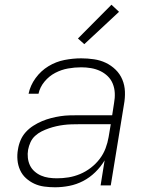

<svg xmlns="http://www.w3.org/2000/svg" viewBox="-20 -785 640 813"><path d="M213 8Q190 8 167.5 5Q145 2 125.5 -7Q106 -16 90 -30.5Q74 -45 65 -65Q56 -85 54 -107.5Q52 -130 56 -152Q59 -172 67 -191Q75 -210 89 -225.5Q103 -241 121 -252.5Q139 -264 158 -272Q177 -280 196.5 -285Q216 -290 235.5 -293Q255 -296 274.5 -296.5Q294 -297 313 -297H455L463 -349Q467 -370 466 -391Q465 -412 457.5 -430.5Q450 -449 436 -462.5Q422 -476 404 -484.5Q386 -493 365.5 -496.5Q345 -500 324 -500Q296 -500 268 -495Q240 -490 214 -476.5Q188 -463 168.5 -439.5Q149 -416 143 -388H101Q108 -423 130.5 -454Q153 -485 185 -504.5Q217 -524 253 -531Q289 -538 324 -538Q351 -538 378 -534Q405 -530 428 -519Q451 -508 469.5 -490Q488 -472 498 -448Q508 -424 509 -397Q510 -370 505 -343L449 0H406L423 -106Q407 -79 383.5 -56Q360 -33 332 -18.5Q304 -4 273.5 2Q243 8 213 8ZM221 -30Q246 -30 270.5 -34Q295 -38 319 -48Q343 -58 364.5 -74.5Q386 -91 402 -112Q418 -133 427 -157Q436 -181 440 -205L449 -259H313Q298 -259 282 -258.5Q266 -258 250 -256Q234 -254 218.5 -250.5Q203 -247 187 -241.5Q171 -236 156 -228.5Q141 -221 128.5 -209.5Q116 -198 109 -182.5Q102 -167 99 -151Q96 -134 98 -116.5Q100 -99 107 -84.5Q114 -70 126.5 -59Q139 -48 154 -41.5Q169 -35 186 -32.5Q203 -30 221 -30ZM337 -598 310 -622 452 -765 484 -735Z"/></svg>

Font: Iosevka Curly XLtExObl
Style: Regular
Weight: 200
Width: 7
Italic angle: -9°
Monospace: yes
Designer: Belleve Invis
Foundry: Belleve Invis
Version: Version 11.0.1; ttfautohint (v1.8.3)